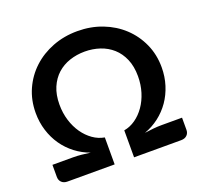

<svg xmlns="http://www.w3.org/2000/svg" viewBox="-126 -874 1068 1017"><g transform="rotate(-20 408.0 -365.5)"><path d="M462.5 -152Q497 -158 527.2 -179.2Q557.5 -200.5 580.2 -233Q603 -265.5 616 -307.5Q629 -349.5 629 -397Q629 -452.5 611.2 -493.8Q593.5 -535 563.2 -562Q533 -589 492.8 -602.5Q452.5 -616 407.5 -616Q362.5 -616 322.2 -602.5Q282 -589 252 -562Q222 -535 204.2 -493.8Q186.5 -452.5 186.5 -397Q186.5 -349.5 199.5 -307.5Q212.5 -265.5 235.2 -233Q258 -200.5 288.2 -179.2Q318.5 -158 353 -152V0H87.5Q66.5 0 54.5 -11.8Q42.5 -23.5 42.5 -42V-110.5H157.5Q181.5 -110.5 206.2 -108Q231 -105.5 255 -102Q210.5 -118 173.2 -146.5Q136 -175 109.2 -213.5Q82.5 -252 67.8 -299Q53 -346 53 -398.5Q53 -470.5 80.2 -531.2Q107.5 -592 155.5 -636.5Q203.5 -681 268.2 -706Q333 -731 408 -731Q483 -731 547.8 -706Q612.5 -681 660.2 -636.5Q708 -592 735.5 -531.2Q763 -470.5 763 -398.5Q763 -346 748.2 -299Q733.5 -252 706.8 -213.5Q680 -175 642.8 -146.5Q605.5 -118 561 -102Q585 -105.5 609.5 -108Q634 -110.5 658 -110.5H773V-42Q773 -23.5 761 -11.8Q749 0 728 0H462.5Z"/></g></svg>

Font: Lato
Style: Bold
Weight: 700
Designer: Lukasz Dziedzic
Foundry: tyPoland Lukasz Dziedzic
Version: Version 2.007; 2014-02-27